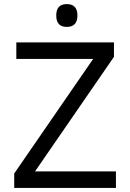

<svg xmlns="http://www.w3.org/2000/svg" viewBox="-20 -922 640 942"><path d="M548.8 0H49.8V-70.8L437 -632.8H60.1V-713.9H539.1V-643.1L151.9 -81.1H548.8ZM307.6 -901.9Q359.9 -901.9 359.9 -846.2Q359.9 -790 307.6 -790Q255.9 -790 255.9 -846.2Q255.9 -901.9 307.6 -901.9Z"/></svg>

Font: Noto Mono
Style: Regular
Weight: 400
Designer: Monotype Design Team
Foundry: Monotype Imaging Inc.
Version: Version 1.00